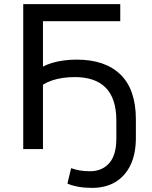

<svg xmlns="http://www.w3.org/2000/svg" viewBox="-20 -725 739 934"><path d="M428 189Q392 189 361 183.5Q330 178 308 168L326 93Q345 100 367.5 104Q390 108 417 108Q477 108 511.5 68.5Q546 29 546 -51V-138Q546 -245 495 -297.5Q444 -350 344 -350Q314 -350 286 -346Q258 -342 234 -334Q210 -326 189 -313V0H93V-705H565V-622H189V-401Q207 -411 233.5 -419Q260 -427 291 -431Q322 -435 353 -435Q492 -435 566.5 -362Q641 -289 641 -144V-54Q641 24 614.5 78.5Q588 133 540.5 161Q493 189 428 189Z"/></svg>

Font: Nunito Sans 10pt Medium
Style: Regular
Weight: 500
Designer: Vernon Adams
Foundry: Vernon Adams
Version: Version 3.101;gftools[0.9.27]